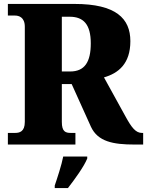

<svg xmlns="http://www.w3.org/2000/svg" viewBox="-20 -734 747 975"><path d="M20 0H363V-59H340C313 -59 294 -65 294 -115V-307H344L442 -90C477 -15 554 0 663 0H707V-59H701C670 -59 649 -84 616 -145L508 -341C581 -362 642 -410 642 -525C642 -640 569 -714 359 -714H20V-655H56C74 -655 106 -648 106 -598V-115C106 -65 79 -59 56 -59H20ZM336 -371H294V-649H334C404 -649 441 -610 441 -514C441 -419 410 -371 336 -371ZM258 208V221H325C359 177 406 113 423 71V61H301C293 103 271 170 258 208Z"/></svg>

Font: Noto Serif Tamil SemiCondensed Black
Style: Italic
Weight: 900
Width: 4
Italic angle: -12°
Designer: Indian Type Foundry, Tom Grace, and the Monotype Design Team
Foundry: Monotype Imaging Inc.
Version: Version 2.003